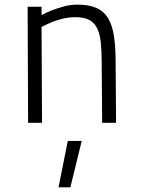

<svg xmlns="http://www.w3.org/2000/svg" viewBox="-20 -529 610 827"><path d="M101 0 99 -500H159V-464Q181 -476 207 -486Q229 -494 256 -501.5Q283 -509 312 -509Q363 -509 395 -495Q427 -481 445.5 -450.5Q464 -420 471 -373Q478 -326 478 -260L480 0H420L418 -259Q418 -310 414 -347Q410 -384 398 -408Q386 -432 363.5 -443.5Q341 -455 305 -455Q276 -455 250 -448.5Q224 -442 204 -434Q180 -424 159 -413L161 0ZM272 78H332L283 278H232Z"/></svg>

Font: Panefresco 250wt
Style: Regular
Weight: 300
Version: Version 1.000